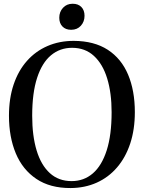

<svg xmlns="http://www.w3.org/2000/svg" viewBox="-20 -964 746 996"><path d="M346.5 11.5Q240 12 168.8 -35.8Q97.5 -83.5 62 -168.2Q26.5 -253 26.5 -363.5Q26.5 -454 50.8 -525.8Q75 -597.5 119.8 -648Q164.5 -698.5 226.2 -725.2Q288 -752 362.5 -752Q468.5 -751.5 539 -705.8Q609.5 -660 644.5 -576.8Q679.5 -493.5 679.5 -382Q679.5 -292 655.5 -219.5Q631.5 -147 587.2 -95.5Q543 -44 481.8 -16.5Q420.5 11 346.5 11.5ZM351.5 -24.5Q415 -24.5 461.5 -64.5Q508 -104.5 533.5 -184Q559 -263.5 559 -382Q559 -482 536 -557Q513 -632 467.2 -674Q421.5 -716 354 -716Q291 -716 244.5 -677.2Q198 -638.5 172.5 -560.2Q147 -482 147 -363.5Q147 -259.5 170 -183.5Q193 -107.5 238.5 -66Q284 -24.5 351.5 -24.5ZM348.5 -809.5Q320.5 -809.5 304 -826.5Q287.5 -843.5 287.5 -872Q287.5 -902.5 306.8 -923.5Q326 -944.5 356.5 -944.5H357.5Q385.5 -944.5 402 -927.8Q418.5 -911 418.5 -882Q418.5 -851.5 399.5 -830.5Q380.5 -809.5 349.5 -809.5Z"/></svg>

Font: Merriweather 96pt
Style: Regular
Weight: 400
Version: Version 2.100